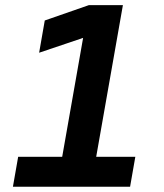

<svg xmlns="http://www.w3.org/2000/svg" viewBox="-20 -713 626 733"><path d="M197.3 0 319.3 -693.4H449.2L327.1 0ZM29.3 0 49.3 -114.3H227.1L207 0ZM317.4 0 337.4 -114.3H496.6L476.6 0ZM129.4 -511.7 150.9 -634.8 319.3 -693.4 297.4 -568.4Z"/></svg>

Font: Cascadia Code PL
Style: Italic
Weight: 400
Italic angle: -10°
Monospace: yes
Designer: Aaron Bell
Foundry: Saja Typeworks
Version: Version 2404.023